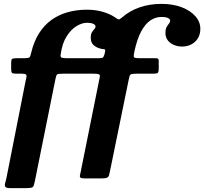

<svg xmlns="http://www.w3.org/2000/svg" viewBox="-20 -820 1053 990"><path d="M518 -538Q514 -524.5 508.8 -522.2Q503.5 -520 489 -520H321.5Q304 -520 297 -523.2Q290 -526.5 293 -540.5Q301 -597.5 324 -633.2Q347 -669 375.2 -685.8Q403.5 -702.5 427 -702.5Q451 -702.5 461.8 -696.8Q472.5 -691 472.5 -684Q472.5 -676 466.5 -670Q460.5 -664 454.2 -654.2Q448 -644.5 448 -625.5Q448 -600 463.2 -586.8Q478.5 -573.5 501.5 -568.5Q509.5 -566.5 515.8 -566.5Q522 -566.5 522.5 -560Q522.5 -555 521 -549.2Q519.5 -543.5 518 -538ZM462.5 -440Q483 -440 489.5 -437.2Q496 -434.5 495 -426.5Q494 -418.5 490.5 -403L396.5 64Q394 76.5 392.2 84.5Q390.5 92.5 395.8 96.2Q401 100 418 100H502Q523 100 531.5 96.2Q540 92.5 542.2 83.5Q544.5 74.5 548 58L643 -406Q646 -421 648.2 -428.2Q650.5 -435.5 658 -437.8Q665.5 -440 684 -440H767.5Q787.5 -440 793 -444Q798.5 -448 798.5 -469.5V-502Q798.5 -516.5 793.5 -518.2Q788.5 -520 774 -520H698Q671 -520 669.8 -526.8Q668.5 -533.5 673 -555Q687 -619 708 -658Q729 -697 755.5 -714.8Q782 -732.5 812 -732.5Q836 -732.5 846.8 -726.8Q857.5 -721 857.5 -714Q857.5 -706 851.5 -698.8Q845.5 -691.5 839.2 -680.5Q833 -669.5 833 -650.5Q833 -628 845 -612.2Q857 -596.5 876.8 -588.2Q896.5 -580 919.5 -580Q944.5 -580 965.8 -590.8Q987 -601.5 1000 -622Q1013 -642.5 1013 -671.5Q1013 -707.5 987 -736.8Q961 -766 915.8 -783Q870.5 -800 812.5 -800Q752 -800 700.2 -782.2Q648.5 -764.5 608 -729Q596 -718.5 590.8 -720Q585.5 -721.5 571.5 -731.5Q545.5 -749 508.5 -759.5Q471.5 -770 427.5 -770Q375.5 -770 329 -757Q282.5 -744 245 -717Q207.5 -690 181 -647.8Q154.5 -605.5 140.5 -547Q137 -528.5 131.5 -524.2Q126 -520 107.5 -520H66.5Q46 -520 41.8 -515.5Q37.5 -511 37.5 -496V-464Q37.5 -449 41.8 -444.5Q46 -440 64.5 -440H93.5Q110 -440 114.2 -435.2Q118.5 -430.5 116.2 -421.8Q114 -413 111.5 -400L13 99Q10 113 6.5 124.5Q3 136 7.5 143Q12 150 32 150H114Q134.5 150 142.8 147.5Q151 145 153.8 137.2Q156.5 129.5 160 113L266 -413Q269 -427 271.8 -432.5Q274.5 -438 282 -439Q289.5 -440 305.5 -440Z"/></svg>

Font: Besley
Style: Bold Italic
Weight: 700
Italic angle: -13°
Designer: Owen Earl
Foundry: indestructible type*
Version: Version 2.001